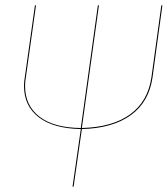

<svg xmlns="http://www.w3.org/2000/svg" viewBox="-20 -700 629 720"><path d="M589 -680 552 -410Q539 -318 471 -268.5Q403 -219 287 -216L256 0H252L283 -216Q180 -218 125 -260.5Q70 -303 70 -378Q70 -394 73 -410L111 -680H115L77 -410Q74 -394 74 -378Q74 -304 128 -262.5Q182 -221 283 -220L347 -680H351L287 -220Q402 -223 468.5 -271.5Q535 -320 548 -411L585 -680Z"/></svg>

Font: Fira Sans Condensed Four
Style: Italic
Weight: 100
Width: 3
Italic angle: -8°
Designer: bBox Type GmbH & Carrois Corporate GbR & Edenspiekermann AG
Foundry: bBox Type GmbH & Carrois Corporate GbR & Edenspiekermann AG
Version: Version 4.301